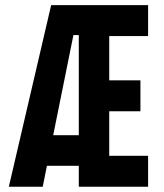

<svg xmlns="http://www.w3.org/2000/svg" viewBox="-20 -713 626 733"><path d="M13.7 0 175.3 -693.4H545.4V-575.2H397V-406.2H516.1V-288.1H397V-118.2H545.4V0H280.8V-80.1H159.2L143.1 0ZM183.1 -196.8H280.8V-579.1H260.3Z"/></svg>

Font: Cascadia Code NF
Style: Bold
Weight: 700
Monospace: yes
Designer: Aaron Bell
Foundry: Saja Typeworks
Version: Version 2404.023; ttfautohint (v1.8.4)